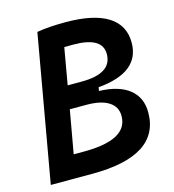

<svg xmlns="http://www.w3.org/2000/svg" viewBox="-105 -791 797 880"><g transform="rotate(-15 293.0 -351.5)"><path d="M27.8 0 149.9 -693.4Q204.1 -703.1 286.1 -703.1Q418.5 -703.1 486.6 -660.4Q554.7 -617.7 554.7 -534.7Q554.7 -393.1 355.5 -376L352.5 -358.9Q446.3 -356 495.8 -316.4Q545.4 -276.9 545.4 -206.1Q545.4 0 223.6 0ZM165.5 -108.4H213.9Q422.9 -108.4 422.9 -221.7Q422.9 -265.6 386.2 -289.1Q349.6 -312.5 280.8 -312.5H201.7ZM220.7 -420.9H286.6Q431.2 -420.9 431.2 -513.7Q431.2 -594.7 293.5 -594.7Q271.5 -594.7 251 -594.2Z"/></g></svg>

Font: Cascadia Code NF SemiBold
Style: Italic
Weight: 600
Italic angle: -10°
Monospace: yes
Designer: Aaron Bell
Foundry: Saja Typeworks
Version: Version 2404.023; ttfautohint (v1.8.4)